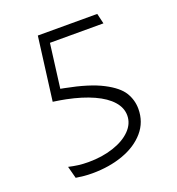

<svg xmlns="http://www.w3.org/2000/svg" viewBox="-134 -839 888 961"><g transform="rotate(-20 310.0 -359.0)"><path d="M174 -730 130.5 -393Q175 -386.5 199 -381.5Q280 -365 338.2 -338.5Q396.5 -312 427.2 -277.2Q458 -242.5 458 -201.5Q458 -157.5 423.5 -122.5Q389 -87.5 329.2 -67.8Q269.5 -48 197 -48Q167.5 -48 142.2 -51.2Q117 -54.5 91.5 -60.5L108.5 4Q130 7.5 150.8 9.5Q171.5 11.5 195 11.5Q286 11.5 360.2 -15.2Q434.5 -42 478 -92.8Q521.5 -143.5 521.5 -213.5Q521.5 -260.5 496.8 -301Q472 -341.5 403 -377.2Q334 -413 209.5 -437Q199 -439 188.5 -441L218.5 -675H503.5L490.5 -730Z"/></g></svg>

Font: Monaspace Argon Var
Style: Regular
Weight: 400
Designer: Riley Cran and the Lettermatic Team
Version: Version 1.000 (Monaspace Argon Var)